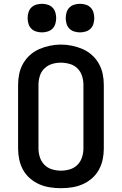

<svg xmlns="http://www.w3.org/2000/svg" viewBox="-20 -980 640 1008"><path d="M300 8Q271 8 242 3.5Q213 -1 186.5 -12.5Q160 -24 137.5 -43.5Q115 -63 101 -88.5Q87 -114 81 -142.5Q75 -171 75 -200V-535Q75 -564 81 -592.5Q87 -621 101.5 -646.5Q116 -672 138 -691.5Q160 -711 186.5 -722.5Q213 -734 242 -740Q271 -746 300 -746Q329 -746 358 -740Q387 -734 413.5 -722.5Q440 -711 462 -691.5Q484 -672 498.5 -646.5Q513 -621 519 -592.5Q525 -564 525 -535V-200Q525 -171 519 -142.5Q513 -114 499 -88.5Q485 -63 462.5 -43.5Q440 -24 413.5 -12.5Q387 -1 358 3.5Q329 8 300 8ZM300 -84Q324 -84 347 -91Q370 -98 386.5 -114.5Q403 -131 410.5 -154Q418 -177 418 -200V-535Q418 -559 410.5 -582Q403 -605 386 -621.5Q369 -638 345.5 -644.5Q322 -651 299 -651Q275 -651 252.5 -644Q230 -637 213 -620.5Q196 -604 189 -581Q182 -558 182 -535V-200Q182 -177 189.5 -154Q197 -131 213.5 -114.5Q230 -98 253 -91Q276 -84 300 -84ZM400 -810Q385 -810 370 -814.5Q355 -819 344.5 -829.5Q334 -840 329.5 -855Q325 -870 325 -885Q325 -900 329.5 -915Q334 -930 344.5 -940.5Q355 -951 370 -955.5Q385 -960 400 -960Q415 -960 430 -955.5Q445 -951 455.5 -940.5Q466 -930 470.5 -915Q475 -900 475 -885Q475 -870 470.5 -855Q466 -840 455.5 -829.5Q445 -819 430 -814.5Q415 -810 400 -810ZM200 -810Q185 -810 170 -814.5Q155 -819 144.5 -829.5Q134 -840 129.5 -855Q125 -870 125 -885Q125 -900 129.5 -915Q134 -930 144.5 -940.5Q155 -951 170 -955.5Q185 -960 200 -960Q215 -960 230 -955.5Q245 -951 255.5 -940.5Q266 -930 270.5 -915Q275 -900 275 -885Q275 -870 270.5 -855Q266 -840 255.5 -829.5Q245 -819 230 -814.5Q215 -810 200 -810Z"/></svg>

Font: Zed Mono Semibold Extended
Style: Regular
Weight: 600
Width: 7
Monospace: yes
Designer: Belleve Invis
Foundry: Belleve Invis
Version: Version 1.0.0; ttfautohint (v1.8.4)